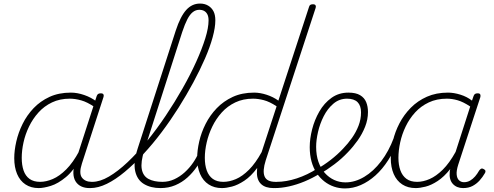

<svg xmlns="http://www.w3.org/2000/svg" viewBox="-20 -1039 2776 1078"><path d="M197 17Q154 17 123 -3.5Q92 -24 76 -62Q60 -100 60 -151Q60 -194 71.5 -244.5Q83 -295 107 -343.5Q131 -392 168.5 -431.5Q206 -471 258 -495Q310 -519 378 -519Q414 -519 453 -505.5Q492 -492 522 -469L511 -438Q470 -466 436 -475.5Q402 -485 372 -485Q316 -485 272 -464Q228 -443 196 -407.5Q164 -372 143 -328.5Q122 -285 112 -239.5Q102 -194 102 -153Q102 -112 112.5 -81.5Q123 -51 146 -34.5Q169 -18 205 -18Q239 -18 276.5 -34Q314 -50 352 -88Q390 -126 425 -191L433 -154Q395 -82 350.5 -45Q306 -8 265.5 4.5Q225 17 197 17ZM483 17Q456 17 436 7.5Q416 -2 404.5 -20.5Q393 -39 392 -65.5Q391 -92 402 -126L523 -500Q526 -508 531 -511.5Q536 -515 546 -515Q558 -515 561 -508.5Q564 -502 561 -494L440 -121Q422 -66 440 -42Q458 -18 495 -18Q501 -18 504 -12.5Q507 -7 506 -0.5Q505 6 499.5 11.5Q494 17 483 17Z M487 17Q478 17 475 11.5Q472 6 474 -0.5Q476 -7 482.5 -12.5Q489 -18 498 -18Q541 -18 591.5 -47.5Q642 -77 696.5 -128.5Q751 -180 805.5 -247Q860 -314 910.5 -389.5Q961 -465 1005 -542.5Q1049 -620 1081.5 -692Q1114 -764 1132.5 -823.5Q1151 -883 1151 -924Q1151 -933 1156.5 -938Q1162 -943 1169.5 -943Q1177 -943 1183 -938Q1189 -933 1189 -924Q1189 -885 1174 -830Q1159 -775 1131 -710.5Q1103 -646 1065 -575.5Q1027 -505 982.5 -434.5Q938 -364 888 -297.5Q838 -231 785.5 -174.5Q733 -118 681 -74.5Q629 -31 580 -7Q531 17 487 17Z M881 17Q826 17 788 -6Q750 -29 739 -78.5Q728 -128 753 -205L967 -868Q993 -947 1025.5 -983Q1058 -1019 1103 -1019Q1129 -1019 1148.5 -1007.5Q1168 -996 1178.5 -976Q1189 -956 1189 -925Q1189 -916 1183 -911Q1177 -906 1169.5 -906Q1162 -906 1156.5 -911Q1151 -916 1151 -925Q1151 -945 1144.5 -958Q1138 -971 1126.5 -977.5Q1115 -984 1099 -984Q1079 -984 1062.5 -971Q1046 -958 1032 -931Q1018 -904 1003 -859L790 -195Q769 -128 776 -89.5Q783 -51 813.5 -34.5Q844 -18 891 -18Q900 -18 903.5 -12.5Q907 -7 905 -0.5Q903 6 896.5 11.5Q890 17 881 17Z M881 17Q872 17 868 11.5Q864 6 865.5 -0.5Q867 -7 873.5 -12.5Q880 -18 892 -18Q927 -18 958.5 -32.5Q990 -47 1017 -71.5Q1044 -96 1064.5 -126Q1085 -156 1097 -186Q1101 -195 1108.5 -195Q1116 -195 1122 -189Q1128 -183 1124 -174Q1109 -138 1086 -104Q1063 -70 1032.5 -42.5Q1002 -15 964 1Q926 17 881 17Z M1226 17Q1183 17 1151.5 -3.5Q1120 -24 1103.5 -62Q1087 -100 1087 -151Q1087 -194 1098.5 -244.5Q1110 -295 1134.5 -343.5Q1159 -392 1197 -431.5Q1235 -471 1287 -495Q1339 -519 1407 -519Q1440 -519 1477 -507Q1514 -495 1543 -474L1715 -1000Q1717 -1008 1722 -1011.5Q1727 -1015 1737 -1015Q1749 -1015 1752 -1008.5Q1755 -1002 1752 -994L1472 -139Q1453 -79 1465.5 -48.5Q1478 -18 1527 -18Q1533 -18 1536.5 -12.5Q1540 -7 1539 -0.5Q1538 6 1532.5 11.5Q1527 17 1516 17Q1494 17 1476 11.5Q1458 6 1445.5 -6Q1433 -18 1427 -36.5Q1421 -55 1423 -82L1424 -96Q1389 -49 1352 -24.5Q1315 0 1282.5 8.5Q1250 17 1226 17ZM1234 -18Q1268 -18 1304.5 -33.5Q1341 -49 1378 -86Q1415 -123 1449 -185L1533 -442Q1494 -468 1461.5 -476.5Q1429 -485 1401 -485Q1345 -485 1301 -464Q1257 -443 1225 -407.5Q1193 -372 1172 -328.5Q1151 -285 1140.5 -239.5Q1130 -194 1130 -153Q1130 -112 1141 -81.5Q1152 -51 1175 -34.5Q1198 -18 1234 -18Z M1522 17Q1513 17 1510 11.5Q1507 6 1509 -0.5Q1511 -7 1517.5 -12.5Q1524 -18 1533 -18Q1587 -18 1646.5 -37.5Q1706 -57 1762 -93Q1768 -97 1773.5 -94.5Q1779 -92 1782.5 -86.5Q1786 -81 1785 -75Q1784 -69 1777 -65Q1735 -39 1690.5 -20.5Q1646 -2 1603 7.5Q1560 17 1522 17Z M1758 -89Q1799 -112 1837 -141.5Q1875 -171 1906 -204Q1934 -233 1956.5 -265Q1979 -297 1993 -333Q2007 -369 2007 -408Q2007 -446 1987.5 -465.5Q1968 -485 1928 -485Q1919 -485 1915.5 -490Q1912 -495 1913.5 -502Q1915 -509 1921 -514Q1927 -519 1936 -519Q1978 -519 2002 -504.5Q2026 -490 2036 -465.5Q2046 -441 2046 -410Q2046 -368 2030 -327.5Q2014 -287 1988.5 -251Q1963 -215 1933 -184Q1899 -148 1858 -117Q1817 -86 1773 -60Z M1917 19Q1885 19 1855.5 9Q1826 -1 1801 -20.5Q1776 -40 1757.5 -68Q1739 -96 1729 -132.5Q1719 -169 1719 -213Q1719 -260 1732.5 -313Q1746 -366 1773 -413Q1800 -460 1841 -489.5Q1882 -519 1936 -519Q1945 -519 1949 -514Q1953 -509 1951.5 -502Q1950 -495 1944 -490Q1938 -485 1929 -485Q1885 -485 1852 -457Q1819 -429 1797.5 -386.5Q1776 -344 1765.5 -298Q1755 -252 1755 -215Q1755 -167 1768 -130Q1781 -93 1804 -67.5Q1827 -42 1856.5 -28.5Q1886 -15 1920 -15Q1973 -15 2025 -46Q2077 -77 2120 -133.5Q2163 -190 2191 -265Q2194 -273 2201 -274Q2208 -275 2213.5 -269.5Q2219 -264 2215 -253Q2192 -190 2159.5 -139.5Q2127 -89 2088 -54Q2049 -19 2005.5 0Q1962 19 1917 19Z M2314 17Q2270 17 2238.5 -3.5Q2207 -24 2190.5 -62Q2174 -100 2174 -151Q2174 -197 2186 -248Q2198 -299 2223 -347Q2248 -395 2286.5 -434Q2325 -473 2377 -496Q2429 -519 2495 -519Q2528 -519 2565 -507.5Q2602 -496 2630 -474L2639 -500Q2642 -508 2647 -511.5Q2652 -515 2662 -515Q2674 -515 2676.5 -508.5Q2679 -502 2677 -494L2553 -115Q2542 -81 2544 -59Q2546 -37 2557.5 -26.5Q2569 -16 2585 -16Q2604 -16 2619.5 -25Q2635 -34 2647.5 -48.5Q2660 -63 2670 -81Q2674 -87 2680 -91Q2686 -95 2695 -90Q2704 -86 2705.5 -79.5Q2707 -73 2702 -66Q2690 -45 2673 -26Q2656 -7 2633.5 5Q2611 17 2580 17Q2562 17 2547.5 11Q2533 5 2522.5 -6.5Q2512 -18 2507.5 -34.5Q2503 -51 2505 -73Q2505 -77 2506 -81.5Q2507 -86 2508 -90Q2473 -46 2437 -22.5Q2401 1 2369 9Q2337 17 2314 17ZM2217 -153Q2217 -113 2228 -82.5Q2239 -52 2262 -35Q2285 -18 2322 -18Q2356 -18 2392.5 -34Q2429 -50 2466 -86.5Q2503 -123 2538 -186L2620 -441Q2581 -467 2549.5 -476Q2518 -485 2489 -485Q2432 -485 2387.5 -464Q2343 -443 2311 -408Q2279 -373 2258 -329.5Q2237 -286 2227 -240Q2217 -194 2217 -153Z"/></svg>

Font: Playwrite RO Thin
Style: Regular
Weight: 250
Version: Version 1.002